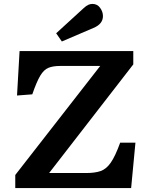

<svg xmlns="http://www.w3.org/2000/svg" viewBox="-20 -961 769 981"><path d="M58 0V-67L492 -624H287Q251 -624 227.5 -614.5Q204 -605 185.5 -574Q167 -543 145 -479L67 -473L80 -700H661V-632L231 -77H421Q465 -77 494 -87Q523 -97 546 -130Q569 -163 594 -232H672L650 0ZM296 -749 267 -791 407 -919Q421 -932 431.5 -936.5Q442 -941 452 -941Q477 -941 491.5 -921Q506 -901 506 -879Q506 -838 457 -818Z"/></svg>

Font: Literata 7pt SemiBold
Style: Regular
Weight: 600
Designer: Latin by Veronika Burian and Jose Scaglione. Greek by Irene Vlachou. Cyrillic by Vera Evstafieva.
Foundry: TypeTogether
Version: Version 3.002